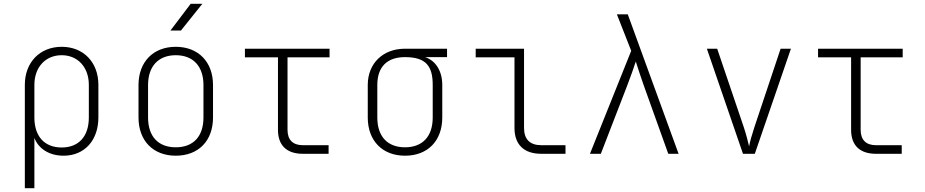

<svg xmlns="http://www.w3.org/2000/svg" viewBox="-20 -805 4840 1005"><path d="M110 180H160V-83C182 -26 238 10 313 10C422 10 495 -70 495 -190V-361C495 -479 417 -560 303 -560C189 -560 110 -479 110 -361ZM303 -33C213 -33 160 -91 160 -190V-361C160 -453 218 -516 303 -516C387 -516 445 -453 445 -361V-190C445 -91 392 -33 303 -33Z M872 -645H927L1039 -785H978ZM900 10C1019 10 1095 -68 1095 -190V-360C1095 -481 1018 -560 900 -560C782 -560 705 -481 705 -360V-190C705 -68 782 10 900 10ZM900 -34C808 -34 755 -91 755 -190V-360C755 -458 809 -516 900 -516C991 -516 1045 -458 1045 -360V-190C1045 -91 992 -34 900 -34Z M1565 0H1700V-45H1565C1513 -45 1485 -73 1485 -125V-505H1705V-550H1262V-505H1435V-125C1435 -44 1481 0 1565 0Z M2100 10C2219 10 2295 -68 2295 -190V-360C2295 -434 2260 -488 2205 -506H2320V-550H2100C1984 -550 1905 -473 1905 -360V-190C1905 -68 1982 10 2100 10ZM2100 -34C2008 -34 1955 -91 1955 -190V-360C1955 -458 2009 -506 2100 -506C2211 -506 2245 -458 2245 -360V-190C2245 -91 2192 -34 2100 -34Z M2813 0H2940V-45H2813C2754 -45 2723 -76 2723 -135V-550H2470V-505H2673V-135C2673 -48 2723 0 2813 0Z M3068 0H3125L3263 -357C3280 -401 3299 -455 3308 -483C3317 -455 3334 -401 3350 -357L3478 0H3532L3266 -730H3209L3284 -539Z M3869 0H3931L4120 -550H4066L3929 -140C3917 -104 3905 -62 3901 -39C3896 -62 3885 -104 3873 -140L3734 -550H3680Z M4565 0H4700V-45H4565C4513 -45 4485 -73 4485 -125V-505H4705V-550H4262V-505H4435V-125C4435 -44 4481 0 4565 0Z"/></svg>

Font: JetBrains Mono Thin
Style: Regular
Weight: 100
Monospace: yes
Designer: Philipp Nurullin, Konstantin Bulenkov
Foundry: JetBrains
Version: Version 2.305